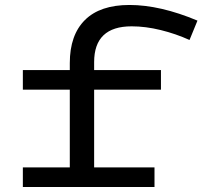

<svg xmlns="http://www.w3.org/2000/svg" viewBox="-20 -753 815 773"><path d="M359 -503V-471H628V-392H359V-79H602V0H72V-79H261V-392H72V-471H261V-499Q261 -612 322 -672.5Q383 -733 501 -733Q625 -733 775 -670L743 -592Q688 -617 627 -632Q566 -647 510 -647Q359 -647 359 -503Z"/></svg>

Font: BioRhyme Expanded
Style: Regular
Weight: 400
Width: 7
Designer: Aoife Mooney
Foundry: Aoife Mooney Type
Version: Version 1.000